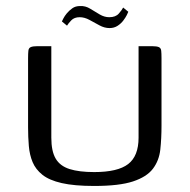

<svg xmlns="http://www.w3.org/2000/svg" viewBox="-20 -613 628 636"><path d="M515 -197Q515 -154 511 -117.5Q507 -81 486.5 -54Q466 -27 420.5 -12Q375 3 292 3Q226 3 184.5 -6.5Q143 -16 120.5 -34Q98 -52 88 -76Q78 -100 75.5 -129.5Q73 -159 73 -191V-420Q73 -436 74 -445Q75 -454 82 -457Q89 -460 103 -460H150V-157Q150 -112 164.5 -87.5Q179 -63 210.5 -53Q242 -43 292 -43Q370 -43 404.5 -69.5Q439 -96 439 -157V-460H484Q499 -460 506 -457Q513 -454 514 -445Q515 -436 515 -420ZM343 -520Q326 -520 309.5 -529Q293 -538 276.5 -547Q260 -556 244 -556Q226 -556 216 -545.5Q206 -535 202 -528L185 -542Q186 -544 190 -552Q194 -560 201.5 -569Q209 -578 219.5 -585.5Q230 -593 245 -593Q263 -594 279 -584Q295 -574 310.5 -565Q326 -556 342 -556Q363 -556 373.5 -568Q384 -580 388 -588L405 -574Q404 -571 400 -563Q396 -555 388.5 -545Q381 -535 369.5 -527.5Q358 -520 343 -520Z"/></svg>

Font: Genos Thin
Style: Regular
Weight: 400
Version: Version 1.010